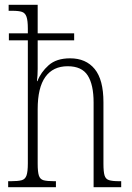

<svg xmlns="http://www.w3.org/2000/svg" viewBox="-20 -780 549 800"><path d="M14 0V-25H26Q55 -25 70 -29Q85 -33 90.5 -49Q96 -65 96 -99V-612H17V-641H96V-661Q96 -694 90.5 -710Q85 -726 71.5 -730.5Q58 -735 33 -735H16V-760H137V-641H289V-612H137V-493Q137 -466 134 -442H136Q150 -479 182.5 -508Q215 -537 272 -537Q338 -537 374.5 -492.5Q411 -448 411 -354V-98Q411 -65 415.5 -49.5Q420 -34 434 -29.5Q448 -25 476 -25H485V0H370V-353Q370 -427 345.5 -465.5Q321 -504 262 -504Q201 -504 169 -459.5Q137 -415 137 -325V-98Q137 -64 142 -48.5Q147 -33 161.5 -29Q176 -25 205 -25H213V0Z"/></svg>

Font: Noto Serif Condensed ExtraLight
Style: Regular
Weight: 200
Width: 3
Designer: Monotype Design Team
Foundry: Monotype Imaging Inc.
Version: Version 2.013; ttfautohint (v1.8.4.7-5d5b)